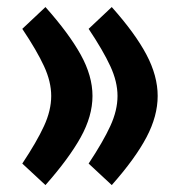

<svg xmlns="http://www.w3.org/2000/svg" viewBox="-20 -514 511 547"><path d="M232.5 -48 298.4 13.3Q365.4 -62.4 397.3 -122.9Q429.2 -183.3 429.2 -240.6Q429.2 -297.8 397.3 -358.2Q365.4 -418.7 298.4 -493.9L232.5 -431.8Q273.9 -369.8 294.3 -325.5Q314.8 -281.3 314.8 -240.6Q314.8 -199.5 294.3 -155Q273.9 -110.5 232.5 -48ZM43.5 -48 109.5 13.3Q176.3 -62.3 209.9 -122.8Q243.5 -183.3 243.5 -240.6Q243.5 -297.8 209.9 -358.3Q176.4 -418.8 109.5 -493.9L43.5 -431.8Q85 -369.8 105.4 -325.5Q125.9 -281.3 125.9 -240.6Q125.9 -199.5 105.4 -155Q85 -110.5 43.5 -48Z"/></svg>

Font: Vazirmatn RD NL
Style: Regular
Weight: 400
Designer: Saber Rastikerdar
Foundry: Saber Rastikerdar
Version: Version 32.101